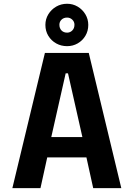

<svg xmlns="http://www.w3.org/2000/svg" viewBox="-20 -974 690 994"><path d="M608 0H462.5L427.5 -159H224.5L189.5 0H44L212.5 -700H439.5ZM320 -594.5 245.5 -264.5H406.5L332 -594.5ZM327.5 -735Q296.5 -735 271 -749.2Q245.5 -763.5 230.2 -788.5Q215 -813.5 215 -845Q215 -875 230.2 -900Q245.5 -925 271 -939.8Q296.5 -954.5 327.5 -954.5Q357 -954.5 382 -939.8Q407 -925 422 -900Q437 -875 437 -845Q437 -813.5 422 -788.5Q407 -763.5 382 -749.2Q357 -735 327.5 -735ZM327.5 -805Q343 -805 354.2 -816.2Q365.5 -827.5 365.5 -846Q365.5 -861.5 354.2 -872.2Q343 -883 327.5 -883Q309.5 -883 298.5 -872.2Q287.5 -861.5 287.5 -846Q287.5 -827.5 298.5 -816.2Q309.5 -805 327.5 -805Z"/></svg>

Font: Trispace Thin SemiBold
Style: Regular
Weight: 600
Version: Version 1.210